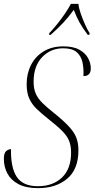

<svg xmlns="http://www.w3.org/2000/svg" viewBox="-28 -964 490 994"><path d="M169 10Q107 10 68 -10.5Q29 -31 10.5 -65.5Q-8 -100 -8 -141Q-8 -171 3 -181Q14 -191 29 -192Q27 -96 59 -48Q91 0 168 0Q246 0 293 -45Q340 -90 340 -174Q340 -210 329.5 -235.5Q319 -261 293 -287Q267 -313 221 -349Q187 -376 162 -400Q137 -424 123.5 -454Q110 -484 110 -528Q110 -583 132.5 -627.5Q155 -672 198 -698Q241 -724 300 -724Q352 -724 383 -706.5Q414 -689 428 -663Q442 -637 442 -610Q442 -570 404 -570Q406 -609 399 -641.5Q392 -674 369 -694Q346 -714 299 -714Q234 -714 190 -668Q146 -622 146 -541Q146 -504 157.5 -478.5Q169 -453 192 -430.5Q215 -408 249 -381Q300 -340 328 -310Q356 -280 367 -251.5Q378 -223 378 -186Q378 -88 320 -39Q262 10 169 10ZM227 -792Q245 -811 267 -838Q289 -865 308 -893Q327 -921 339 -944H378Q380 -922 390 -893.5Q400 -865 412 -838Q424 -811 436 -792L435 -784H426Q399 -820 383 -849Q367 -878 354 -913Q327 -876 300.5 -847.5Q274 -819 235 -784H226Z"/></svg>

Font: Noto Serif Display Condensed ExtraLight
Style: Italic
Weight: 200
Width: 3
Italic angle: -12°
Designer: Monotype Design Team
Foundry: Monotype Imaging Inc.
Version: Version 2.009